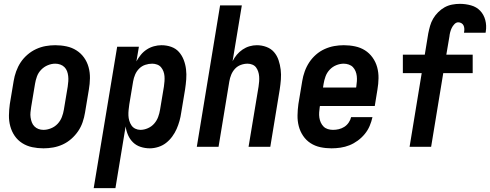

<svg xmlns="http://www.w3.org/2000/svg" viewBox="-20 -763 2547 998"><path d="M206 8Q176 8 147.5 2Q119 -4 95.5 -19Q72 -34 56.5 -56.5Q41 -79 33.5 -106.5Q26 -134 26.5 -163.5Q27 -193 31 -222L51 -342Q55 -367 64 -392Q73 -417 87.5 -439Q102 -461 123 -479Q144 -497 168 -508Q192 -519 217 -523.5Q242 -528 267 -528Q297 -528 325.5 -522Q354 -516 377.5 -501Q401 -486 417 -463.5Q433 -441 440.5 -413.5Q448 -386 447.5 -356.5Q447 -327 442 -298L422 -178Q418 -153 409.5 -128Q401 -103 386 -81Q371 -59 350.5 -41Q330 -23 306 -12Q282 -1 256.5 3.5Q231 8 206 8ZM206 -88Q225 -88 245 -96Q265 -104 279.5 -119.5Q294 -135 301.5 -154.5Q309 -174 312 -193L332 -313Q334 -327 335 -340.5Q336 -354 334.5 -367.5Q333 -381 328.5 -393Q324 -405 315 -414Q306 -423 293.5 -427.5Q281 -432 267 -432Q248 -432 228.5 -424Q209 -416 194 -400.5Q179 -385 172 -365.5Q165 -346 162 -327L142 -207Q140 -193 138.5 -179.5Q137 -166 139 -152.5Q141 -139 145.5 -127Q150 -115 159 -106Q168 -97 180 -92.5Q192 -88 206 -88Z M467 215 589 -520H702L689 -444Q699 -462 712 -478Q725 -494 742.5 -505.5Q760 -517 780 -522.5Q800 -528 819 -528Q846 -528 870 -519.5Q894 -511 910 -493Q926 -475 935 -451.5Q944 -428 947 -402.5Q950 -377 948 -350.5Q946 -324 942 -298L922 -178Q919 -156 913 -134.5Q907 -113 898 -92.5Q889 -72 875 -53Q861 -34 843 -20Q825 -6 802.5 1Q780 8 759 8Q734 8 711 0.5Q688 -7 671.5 -23Q655 -39 645.5 -61Q636 -83 633 -106L580 215ZM710 -88Q729 -88 748.5 -96.5Q768 -105 781.5 -120.5Q795 -136 802 -155Q809 -174 812 -193L832 -313Q834 -327 835 -340.5Q836 -354 835 -367Q834 -380 829.5 -392Q825 -404 817 -413.5Q809 -423 796.5 -427.5Q784 -432 771 -432Q753 -432 735 -426Q717 -420 703.5 -406.5Q690 -393 682.5 -375.5Q675 -358 672 -340L652 -220Q650 -206 648.5 -191.5Q647 -177 647.5 -163Q648 -149 652 -135.5Q656 -122 663.5 -111Q671 -100 683.5 -94Q696 -88 710 -88Z M1003 0 1124 -735H1237L1189 -445Q1198 -463 1211 -478.5Q1224 -494 1241 -505.5Q1258 -517 1277 -522.5Q1296 -528 1315 -528Q1341 -528 1365 -519Q1389 -510 1404.5 -492Q1420 -474 1428 -450Q1436 -426 1439 -401Q1442 -376 1440 -350Q1438 -324 1434 -298L1385 0H1272L1324 -313Q1326 -326 1327 -339.5Q1328 -353 1327 -366Q1326 -379 1322 -391Q1318 -403 1311 -412.5Q1304 -422 1292 -427Q1280 -432 1267 -432Q1249 -432 1231.5 -425.5Q1214 -419 1201.5 -405.5Q1189 -392 1182 -375Q1175 -358 1172 -340L1116 0Z M1703 8Q1673 8 1645 2Q1617 -4 1594 -19Q1571 -34 1555.5 -57Q1540 -80 1533 -107Q1526 -134 1526.5 -163.5Q1527 -193 1531 -222L1551 -342Q1555 -367 1564 -392Q1573 -417 1587.5 -439Q1602 -461 1622.5 -479Q1643 -497 1667.5 -508Q1692 -519 1717 -523.5Q1742 -528 1767 -528Q1797 -528 1825.5 -522Q1854 -516 1877 -501.5Q1900 -487 1916.5 -464Q1933 -441 1940.5 -413.5Q1948 -386 1947.5 -356.5Q1947 -327 1942 -298L1928 -212H1643L1642 -207Q1640 -193 1639 -179Q1638 -165 1640 -151.5Q1642 -138 1647.5 -126Q1653 -114 1662 -105Q1671 -96 1684 -92Q1697 -88 1711 -88Q1726 -88 1741 -91.5Q1756 -95 1769.5 -103.5Q1783 -112 1792.5 -126Q1802 -140 1805 -154H1916Q1911 -131 1901.5 -108.5Q1892 -86 1876 -66.5Q1860 -47 1839.5 -32Q1819 -17 1796.5 -8Q1774 1 1750 4.5Q1726 8 1703 8ZM1659 -308H1831L1832 -313Q1834 -327 1835 -340.5Q1836 -354 1834.5 -367.5Q1833 -381 1828 -393Q1823 -405 1814.5 -414Q1806 -423 1793 -427.5Q1780 -432 1767 -432Q1747 -432 1727.5 -424Q1708 -416 1693.5 -400.5Q1679 -385 1672 -365.5Q1665 -346 1662 -327Z M2109 0 2172 -383H2074V-479H2188L2206 -589Q2210 -609 2215.5 -628.5Q2221 -648 2231.5 -666Q2242 -684 2257.5 -699.5Q2273 -715 2291 -725Q2309 -735 2329.5 -739Q2350 -743 2370 -743Q2400 -743 2428.5 -735Q2457 -727 2476 -707Q2495 -687 2502.5 -658.5Q2510 -630 2505 -599L2504 -593H2392V-595Q2394 -604 2393.5 -613.5Q2393 -623 2389.5 -630.5Q2386 -638 2378.5 -642.5Q2371 -647 2362 -647Q2351 -647 2342 -637.5Q2333 -628 2328 -617.5Q2323 -607 2320 -595.5Q2317 -584 2316 -573L2300 -479H2437V-383H2284L2221 0Z"/></svg>

Font: Iosevka Term Curly Oblique
Style: Bold
Weight: 700
Italic angle: -9°
Designer: Belleve Invis
Foundry: Belleve Invis
Version: Version 32.3.0